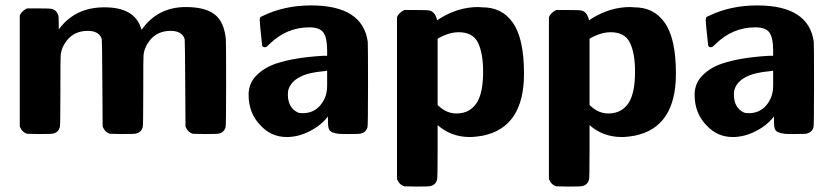

<svg xmlns="http://www.w3.org/2000/svg" viewBox="-20 -495 3079 709"><path d="M197 -386Q256 -468 366 -468Q475 -468 500 -393L503 -385Q562 -469 666 -469Q738 -469 773 -441.5Q808 -414 814 -350Q815 -343 815 -185Q815 -31 813 -25Q807 -6 789 -2Q784 0 737 0L692 -1Q673 -7 665 -28L664 -186Q663 -345 662 -350Q653 -381 610 -381Q562 -381 534 -347Q513 -321 510 -291Q509 -286 509 -157Q509 -31 507 -25Q501 -6 483 -2Q478 0 431 0L386 -1Q367 -7 359 -28L358 -186Q357 -345 356 -350Q347 -381 304 -381Q256 -381 228 -347Q207 -321 204 -291Q203 -286 203 -157Q203 -31 201 -25Q195 -6 177 -2Q172 0 125 0L80 -1Q61 -7 53 -28V-437Q58 -453 80 -464H122Q166 -464 171 -462Q189 -458 195 -439Q197 -434 197 -409Z M1188 -309Q1188 -355 1174.5 -374.5Q1161 -394 1122 -394Q1038 -394 975 -332Q964 -321 961 -321Q951 -319 948 -327Q939 -410 939 -420Q939 -423 939.5 -425.5Q940 -428 940 -429Q940 -430 941.5 -431.5Q943 -433 944 -433.5Q945 -434 947.5 -435Q950 -436 952 -437Q1031 -475 1129 -475Q1319 -475 1338 -341Q1339 -332 1339 -181Q1339 -31 1337 -25Q1332 -7 1313 -2Q1309 0 1265 0Q1240 0 1230 -1Q1220 -2 1208.5 -6Q1197 -10 1194 -20Q1191 -30 1191 -48V-65Q1167 -33 1124.5 -11Q1082 11 1039 11Q982 11 943 -31Q898 -76 898 -145Q898 -188 928 -217.5Q958 -247 1002 -261Q1069 -283 1174 -289H1188ZM1098 -77Q1138 -77 1163 -106.5Q1188 -136 1188 -178V-201V-234L1175 -232Q1064 -223 1045 -164Q1043 -156 1043 -146Q1043 -98 1079 -80Q1085 -77 1098 -77Z M1715 11Q1646 11 1596 -33V65Q1596 163 1594 169Q1588 188 1570 192Q1565 194 1518 194L1473 193Q1454 187 1446 166V-431Q1451 -447 1473 -458H1517Q1562 -458 1567 -456Q1588 -450 1594 -420L1603 -426Q1672 -469 1746 -469Q1748 -469 1753 -468.5Q1758 -468 1761 -468Q1834 -468 1873 -412Q1915 -354 1915 -223Q1915 -25 1763 6Q1735 11 1715 11ZM1674 -376Q1637 -376 1596 -352V-107L1602 -102Q1630 -76 1666 -76Q1715 -76 1741 -116Q1764 -153 1764 -230Q1764 -299 1745 -337.5Q1726 -376 1674 -376Z M2276 11Q2207 11 2157 -33V65Q2157 163 2155 169Q2149 188 2131 192Q2126 194 2079 194L2034 193Q2015 187 2007 166V-431Q2012 -447 2034 -458H2078Q2123 -458 2128 -456Q2149 -450 2155 -420L2164 -426Q2233 -469 2307 -469Q2309 -469 2314 -468.5Q2319 -468 2322 -468Q2395 -468 2434 -412Q2476 -354 2476 -223Q2476 -25 2324 6Q2296 11 2276 11ZM2235 -376Q2198 -376 2157 -352V-107L2163 -102Q2191 -76 2227 -76Q2276 -76 2302 -116Q2325 -153 2325 -230Q2325 -299 2306 -337.5Q2287 -376 2235 -376Z M2835 -309Q2835 -355 2821.5 -374.5Q2808 -394 2769 -394Q2685 -394 2622 -332Q2611 -321 2608 -321Q2598 -319 2595 -327Q2586 -410 2586 -420Q2586 -423 2586.5 -425.5Q2587 -428 2587 -429Q2587 -430 2588.5 -431.5Q2590 -433 2591 -433.5Q2592 -434 2594.5 -435Q2597 -436 2599 -437Q2678 -475 2776 -475Q2966 -475 2985 -341Q2986 -332 2986 -181Q2986 -31 2984 -25Q2979 -7 2960 -2Q2956 0 2912 0Q2887 0 2877 -1Q2867 -2 2855.5 -6Q2844 -10 2841 -20Q2838 -30 2838 -48V-65Q2814 -33 2771.5 -11Q2729 11 2686 11Q2629 11 2590 -31Q2545 -76 2545 -145Q2545 -188 2575 -217.5Q2605 -247 2649 -261Q2716 -283 2821 -289H2835ZM2745 -77Q2785 -77 2810 -106.5Q2835 -136 2835 -178V-201V-234L2822 -232Q2711 -223 2692 -164Q2690 -156 2690 -146Q2690 -98 2726 -80Q2732 -77 2745 -77Z"/></svg>

Font: KaTeX_SansSerif
Style: Bold
Weight: 700
Version: Version 1.1; ttfautohint (v1.3)